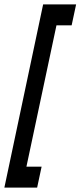

<svg xmlns="http://www.w3.org/2000/svg" viewBox="-45 -755 368 879"><path d="M-25 104H125L145.5 8H76L213.5 -639H283L303.5 -735H152.5Z"/></svg>

Font: League Gothic SemiCondensed Italic
Style: Regular
Weight: 400
Width: 4
Designer: The League of Moveable Type
Version: Version 1.600; ttfautohint (v1.8.3)